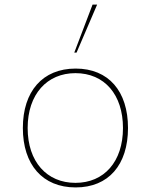

<svg xmlns="http://www.w3.org/2000/svg" viewBox="-20 -810 660 840"><path d="M80 -250C80 -90 166 10 311 10C455 10 540 -89 540 -250C540 -411 455 -510 311 -510C166 -510 80 -410 80 -250ZM101 -250C101 -398 186 -490 310 -490C437 -490 518 -396 518 -250C518 -102 435 -10 310 -10C185 -10 101 -102 101 -250ZM405 -790H385L305 -580H315Z"/></svg>

Font: Perun Thin
Style: Regular
Weight: 100
Foundry: Copyright (c) Stefan Peev, Context Ltd, 2016
Version: Version 1.089